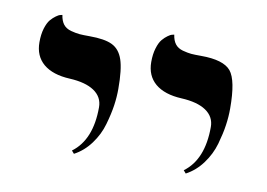

<svg xmlns="http://www.w3.org/2000/svg" viewBox="-47 -626 626 450"><g transform="rotate(10 266.5 -401.0)"><path d="M418 -243.2C433.3 -251.3 446.4 -262.8 457.3 -277.6C468.2 -292.4 476.1 -308.3 481 -325.4C485.8 -342.5 489.3 -357.9 491.2 -371.6C493.2 -385.3 494.1 -398.4 494.1 -411.1C494.1 -456.1 488.3 -485.6 476.6 -499.8C464.8 -513.9 441.2 -521 405.8 -521C395.3 -521 387.4 -521.2 381.8 -521.7C376.3 -522.2 369.5 -523.5 361.6 -525.6C353.6 -527.8 347.5 -531.6 343.3 -537.1C339 -542.6 336.3 -550 335 -559.1L330.6 -558.1C327.6 -557.5 324.1 -555.7 320.1 -552.7C316 -549.8 311.9 -546 307.9 -541.3C303.8 -536.5 300.3 -529.4 297.4 -519.8C294.4 -510.2 293 -499.2 293 -486.8C293 -465 300.3 -447.9 314.9 -435.5C329.6 -423.2 350.6 -416.3 377.9 -415C403 -413.7 422.4 -408.5 436 -399.4C450 -390 457 -377.1 457 -360.8C457 -309.1 442.1 -272.1 412.1 -250ZM151.9 -243.2C167.2 -251.3 180.3 -262.8 191.2 -277.6C202.1 -292.4 210 -308.3 214.8 -325.4C219.7 -342.5 223.1 -357.9 225.1 -371.6C227.1 -385.3 228 -398.4 228 -411.1C228 -442.1 225.4 -465.2 220.2 -480.5C215 -495.8 206.4 -506.3 194.3 -512.2C182.3 -518.1 164.2 -521 140.1 -521C129.7 -521 121.7 -521.2 116 -521.7C110.3 -522.2 103.4 -523.5 95.5 -525.6C87.5 -527.8 81.4 -531.6 77.1 -537.1C72.9 -542.6 70.1 -550 68.8 -559.1L64.5 -558.1C61.5 -557.5 58 -555.7 54 -552.7C49.9 -549.8 45.8 -546 41.7 -541.3C37.7 -536.5 34.2 -529.4 31.2 -519.8C28.3 -510.2 26.9 -499.2 26.9 -486.8C26.9 -465 34.2 -447.9 48.8 -435.5C63.5 -423.2 84.5 -416.3 111.8 -415C136.9 -413.7 156.2 -408.5 169.9 -399.4C183.9 -390 190.9 -377.1 190.9 -360.8C190.9 -309.1 175.9 -272.1 146 -250Z"/></g></svg>

Font: Linux Biolinum G
Style: Bold
Weight: 700
Designer: Philipp H. Poll
Foundry: Philipp H. Poll
Version: Version 1.1.0